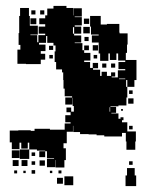

<svg xmlns="http://www.w3.org/2000/svg" viewBox="-20 -613 509 650"><path d="M46 -108H20V-131H13V-171H42V-172H84V-170H97V-177H149V-174H176H199V-195H219V-199H201V-223H219V-233H205V-249H221V-235H230V-254H226V-282H225V-259H201V-283H224V-287H199V-313H195V-342H194V-368H190V-378H170V-403H165V-439H168V-459H161V-468H140V-491H136V-468H112V-446V-462H134V-440H118V-431H133V-411H118V-396H68V-397H39V-445H49V-461H43V-501H45V-523V-559H48V-586H78V-559H81V-526H108V-496H83V-494H106V-470H110V-494H133V-499H111V-523H133V-531H113V-551H133V-561H140V-584H161V-593H205V-586H228V-561H229V-585H257V-557H233V-555H257V-527H233V-523H255V-499H231V-521H227V-499H231V-493H255V-469H233V-467H259V-443H265V-434H286V-408H265V-403H285V-383H294V-400H312V-382H295V-377H319V-356H324V-370H342V-356H356V-368H370V-354H358V-351H379V-375H404V-379H381V-403H404V-408H380V-432H374V-410H352V-432H347V-407H319V-432H314V-469H291V-493H314V-496H288V-523H285V-559H321V-530H342V-532H384V-503H385V-500H412V-462H410V-434H406V-410H442V-372V-342H435V-319H411V-283H408V-256H381V-253H354V-251H373V-231H357V-229H381V-211H388V-216H398V-206H393V-199H411V-168H440V-134H438V-106H408V-134H406V-163H393V-151H333V-155H307V-158H280V-159H251V-166H228V-187H227V-167H206V-128H195V-111H203V-71H198V-46H168V-71H167V-47H139V-75H163V-77H139V-101H133V-81H113V-101H133V-103H105V-107H79V-130H74V-110H52V-130H46ZM100 -564H86V-578H100ZM130 -564H116V-578H130ZM103 -531H83V-551H103ZM282 -532H264V-550H282ZM284 -500H262V-522H284ZM280 -474H266V-488H280ZM312 -442H294V-460H312ZM281 -443H265V-459H281ZM160 -444H146V-458H160ZM159 -415H147V-427H159ZM309 -415H297V-427H309ZM370 -384H356V-398H370ZM340 -384H326V-398H340ZM383 -345H404V-347H383ZM411 -319V-342H407V-319ZM429 -295H417V-307H429ZM432 -262H414V-280H432ZM353 -235V-250H351V-235ZM396 -238H390V-244H396ZM429 -175H417V-187H429ZM79 -75H47V-107H79ZM46 -78H20V-104H46ZM99 -85H87V-97H99ZM73 -51H53V-71H73ZM43 -51H23V-71H43ZM132 -52H114V-70H132ZM429 -55H417V-67H429ZM99 -55H87V-67H99ZM441 17H405V-19H410V-44H436V-19H441ZM99 -25H87V-37H99ZM38 -26H28V-36H38ZM188 -26H178V-36H188ZM157 -27H149V-35H157ZM67 -27H59V-35H67ZM228 14H198V-16H228ZM193 9H173V-11H193Z"/></svg>

Font: Rubik Storm
Style: Regular
Weight: 400
Designer: Hubert and Fischer, NaN
Foundry: Hubert and Fischer, NaN
Version: Version 2.201